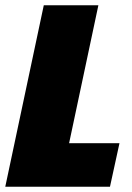

<svg xmlns="http://www.w3.org/2000/svg" viewBox="-28 -708 499 728"><path d="M-8 0 138 -688H345L234 -165H425L389 0Z"/></svg>

Font: Saira Semi Condensed Black
Style: Italic
Weight: 900
Width: 4
Italic angle: -12°
Designer: Hector Gatti with collaboration of the Omnibus-Type team
Foundry: Omnibus-Type
Version: Version 1.001; ttfautohint (v1.8)